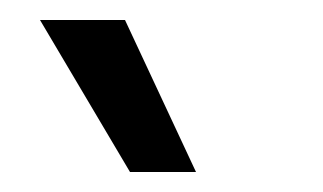

<svg xmlns="http://www.w3.org/2000/svg" viewBox="-20 -769 323 192"><path d="M110 -597 20 -749H105L176 -597Z"/></svg>

Font: Bricolage Grotesque 10pt Light
Style: Regular
Weight: 300
Designer: Mathieu Triay
Foundry: Atelier Triay
Version: Version 1.000; ttfautohint (v1.8.4.7-5d5b);gftools[0.9.32]